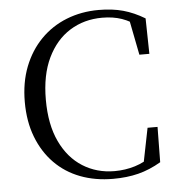

<svg xmlns="http://www.w3.org/2000/svg" viewBox="-54 -795 798 862"><g transform="rotate(-5 345.5 -364.5)"><path d="M422 16Q341 16 274 -9.5Q207 -35 158.5 -84.5Q110 -134 83 -204Q56 -274 56 -362Q56 -450 83.5 -520.5Q111 -591 160.5 -641.5Q210 -692 277 -718.5Q344 -745 422 -745Q484 -745 532.5 -731.5Q581 -718 629 -689L632 -529H587L553 -702L604 -685V-651Q562 -682 523 -695.5Q484 -709 435 -709Q353 -709 289 -669Q225 -629 188 -552Q151 -475 151 -364Q151 -252 187.5 -175Q224 -98 287.5 -58Q351 -18 431 -18Q479 -18 523 -31.5Q567 -45 609 -76V-43L561 -29L595 -199H640L638 -40Q587 -10 535.5 3Q484 16 422 16Z"/></g></svg>

Font: Noto Serif KR
Style: Regular
Weight: 400
Designer: Ryoko NISHIZUKA  (kana & ideographs); Frank Grießhammer (Latin, Greek & Cyrillic); Wenlong ZHANG  (bopomofo); Sandoll Co
Foundry: Adobe
Version: Version 2.003-H1;hotconv 1.1.1;makeotfexe 2.6.0